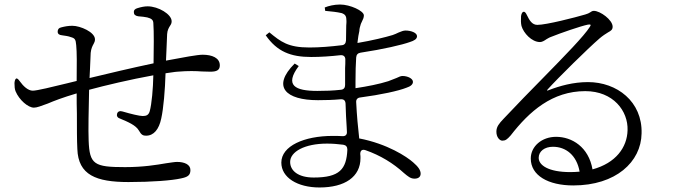

<svg xmlns="http://www.w3.org/2000/svg" viewBox="-20 -791 3040 849"><path d="M235 -651C235 -641 242 -636 254 -635C269 -633 283 -631 293 -627C311 -622 315 -617 317 -591C320 -564 320 -502 319 -433L274 -422C213 -407 143 -390 125 -390C104 -390 83 -410 68 -431C61 -441 56 -445 52 -444C48 -442 45 -436 44 -424C44 -410 45 -396 49 -387C65 -349 104 -315 130 -315C143 -315 161 -322 191 -333C219 -345 258 -360 319 -378C319 -348 319 -318 320 -289C320 -226 320 -169 322 -132C326 -17 405 14 548 14C652 14 740 7 780 -2C809 -8 822 -15 822 -39C822 -64 795 -75 763 -75C752 -75 736 -72 714 -69C673 -62 614 -52 533 -52C396 -52 376 -64 372 -169C370 -215 372 -308 374 -394C444 -413 558 -440 658 -458C657 -401 651 -331 642 -299C637 -282 627 -278 611 -278C597 -278 559 -287 522 -298C510 -302 501 -298 498 -289C495 -280 498 -271 510 -267C546 -252 581 -237 594 -214C605 -194 613 -191 626 -191C660 -191 683 -219 693 -267C703 -311 710 -395 712 -467L754 -473C758 -473 761 -474 765 -474C813 -478 845 -477 873 -475C886 -475 898 -474 910 -474C937 -474 952 -480 952 -502C952 -535 918 -549 876 -549C854 -549 793 -538 714 -523C715 -539 715 -554 716 -568L719 -640C720 -658 727 -669 732 -677C736 -683 739 -688 739 -697C739 -728 680 -763 633 -763C619 -763 604 -760 588 -755C577 -752 571 -746 572 -736C572 -727 578 -721 591 -719C607 -718 621 -716 631 -714C650 -709 657 -703 658 -690C661 -651 660 -572 659 -511C568 -492 442 -462 376 -446C377 -460 377 -474 378 -487L381 -557C383 -577 389 -588 394 -597C397 -603 400 -608 400 -617C400 -649 335 -677 300 -677C282 -677 266 -674 251 -670C240 -668 235 -661 235 -651Z M1418 -743 1416 -758C1433 -765 1458 -771 1484 -771C1528 -771 1589 -743 1589 -723C1589 -713 1585 -705 1581 -697C1577 -690 1574 -682 1571 -669C1570 -665 1569 -659 1569 -654C1566 -640 1563 -625 1561 -605C1561 -604 1561 -604 1561 -603C1561 -602 1560 -598 1559 -589C1558 -578 1557 -567 1556 -555L1507 -549C1508 -556 1508 -564 1508 -571C1508 -579 1508 -586 1509 -593C1517 -594 1525 -596 1533 -597C1543 -598 1551 -599 1560 -601H1561C1626 -612 1683 -626 1716 -636C1725 -639 1734 -643 1742 -647C1754 -652 1764 -656 1773 -656C1798 -656 1824 -646 1824 -631C1824 -618 1811 -611 1792 -605C1759 -593 1674 -573 1574 -558C1562 -556 1556 -549 1555 -537C1553 -507 1552 -473 1552 -432V-405V-401C1553 -394 1553 -387 1553 -379C1553 -372 1553 -365 1554 -358C1547 -358 1539 -357 1532 -356C1524 -355 1516 -355 1507 -354C1507 -367 1507 -381 1506 -396C1522 -397 1537 -399 1552 -401C1605 -409 1656 -419 1697 -432L1733 -446C1745 -452 1753 -455 1760 -455C1782 -455 1806 -444 1806 -429C1806 -418 1796 -409 1777 -403C1742 -389 1664 -372 1573 -360C1561 -359 1554 -351 1555 -339C1558 -279 1563 -226 1568 -183V-179C1570 -163 1571 -148 1572 -135C1553 -140 1534 -145 1516 -148V-151C1516 -160 1516 -173 1515 -187C1534 -185 1552 -182 1568 -179C1693 -155 1779 -98 1807 -73C1829 -54 1840 -39 1840 -23C1840 -9 1830 -1 1813 -1C1795 -1 1784 -11 1766 -26C1719 -69 1662 -104 1596 -127C1581 -132 1573 -125 1573 -110C1574 -104 1574 -98 1574 -92C1574 -9 1505 38 1393 38C1295 38 1224 -6 1224 -72C1224 -146 1326 -190 1451 -190C1466 -190 1480 -190 1494 -189C1507 -188 1515 -195 1514 -208C1514 -215 1513 -222 1513 -229C1511 -259 1509 -294 1508 -333C1507 -347 1500 -353 1486 -352C1453 -349 1419 -348 1386 -348C1244 -348 1180 -407 1283 -510L1301 -499C1237 -413 1285 -389 1383 -389C1417 -389 1452 -390 1487 -394C1500 -395 1506 -403 1506 -415V-490C1507 -502 1507 -515 1507 -528C1507 -541 1499 -548 1486 -547C1442 -542 1398 -539 1356 -539C1265 -539 1205 -563 1155 -635L1171 -648C1222 -606 1254 -581 1348 -581C1393 -581 1442 -585 1491 -591C1503 -592 1509 -599 1510 -612C1510 -639 1511 -662 1511 -678C1512 -688 1512 -695 1512 -698C1512 -720 1507 -727 1491 -733C1469 -738 1449 -740 1418 -743ZM1263 -75C1263 -35 1300 -6 1367 -6C1482 -6 1512 -43 1516 -129C1516 -142 1510 -149 1498 -151C1474 -154 1451 -156 1426 -156C1327 -156 1263 -120 1263 -75Z M2515 29C2703 29 2815 -75 2817 -201C2821 -342 2708 -428 2580 -428C2514 -428 2455 -411 2408 -393C2398 -388 2397 -391 2402 -396C2447 -446 2580 -577 2631 -621C2645 -633 2659 -642 2669 -648C2682 -655 2689 -660 2689 -673C2689 -703 2634 -743 2606 -743C2599 -743 2595 -740 2589 -736C2584 -733 2579 -730 2568 -727C2524 -714 2396 -681 2356 -681C2333 -681 2321 -701 2310 -724C2305 -735 2300 -740 2295 -739C2290 -738 2286 -732 2284 -720C2283 -705 2283 -688 2286 -676C2295 -645 2331 -605 2368 -605C2377 -605 2387 -611 2397 -618C2403 -621 2408 -625 2417 -628C2459 -645 2546 -675 2579 -682C2592 -684 2595 -682 2588 -672C2563 -632 2479 -546 2381 -446C2325 -389 2266 -329 2207 -266C2186 -244 2176 -231 2175 -211C2174 -184 2190 -169 2201 -169C2215 -169 2222 -174 2238 -192C2321 -299 2422 -388 2568 -388C2692 -388 2758 -300 2755 -215C2753 -139 2703 -70 2600 -42C2583 -141 2509 -186 2439 -186C2376 -186 2327 -144 2327 -90C2327 -15 2404 29 2515 29ZM2362 -93C2362 -122 2388 -142 2425 -142C2482 -142 2530 -105 2543 -32C2531 -31 2517 -30 2502 -30C2404 -30 2362 -61 2362 -93Z"/></svg>

Font: 寒蝉锦书宋
Style: Regular
Weight: 400
Designer: 寒蝉锦书宋{Warren} 思源宋体{Ryoko NISHIZUKA 西塚涼子 (kana & ideographs); Frank Grießhammer (Latin, Greek & Cyrillic); Wenlong ZHANG 
Foundry: Adobe & ChillType
Version: Version 2.000;Glyphs 3.1.1 (3135)